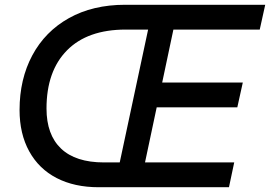

<svg xmlns="http://www.w3.org/2000/svg" viewBox="-20 -785 1132 805"><path d="M62 -324Q62 -453 115.5 -553Q169 -653 269 -709Q369 -765 505 -765H1092L1069 -661H707L660 -439H998L975 -335H637L588 -104H962L940 0H394Q292 0 217.5 -38.5Q143 -77 102.5 -150.5Q62 -224 62 -324ZM416 -104H482L601 -661H507Q347 -661 261 -574Q175 -487 175 -330Q175 -220 236 -162Q297 -104 416 -104Z"/></svg>

Font: Application Medium
Style: Italic
Weight: 500
Italic angle: -12°
Designer: Wei Huang
Foundry: Wei Huang
Version: Version 0.012